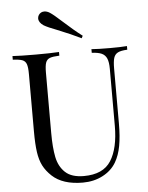

<svg xmlns="http://www.w3.org/2000/svg" viewBox="-62 -986 806 1049"><g transform="rotate(-5 341.0 -461.0)"><path d="M26.9 0ZM573.7 -591.8V-291Q573.7 -219.2 564.2 -167.7Q554.7 -116.2 532.7 -79.1Q507.3 -36.1 458.7 -11Q410.2 14.2 349.6 14.2Q239.7 14.2 181.6 -40Q151.9 -67.9 136 -98.9Q120.1 -129.9 113.8 -173.8Q107.4 -217.8 107.4 -288.1V-602.1Q107.4 -639.6 101.3 -656.7Q95.2 -673.8 78.9 -680.2Q62.5 -686.5 26.4 -688V-708Q68.8 -705.1 154.3 -705.1Q234.9 -705.1 281.7 -708V-688Q245.6 -686.5 229.2 -680.2Q212.9 -673.8 206.8 -656.7Q200.7 -639.6 200.7 -602.1V-271Q200.7 -190.9 211.4 -138.2Q222.2 -85.4 256.6 -53.2Q291 -21 358.4 -21Q464.4 -21 507.3 -88.9Q550.3 -156.7 550.3 -279.8V-591.8Q550.3 -628.9 541.7 -648.9Q533.2 -668.9 513.9 -677.7Q494.6 -686.5 459.5 -688V-708Q495.6 -705.1 561.5 -705.1Q621.6 -705.1 654.3 -708V-688Q619.6 -686.5 602.8 -678Q585.9 -669.4 579.8 -649.9Q573.7 -630.4 573.7 -591.8ZM312 -875Q374 -818.8 418.5 -785.2L411.6 -772Q359.9 -797.9 281.7 -829.1Q232.4 -847.7 210.4 -860.8Q184.1 -878.4 184.1 -900.4Q184.1 -909.7 189.5 -918.9Q200.7 -935.5 220.2 -935.5Q235.4 -935.5 250.5 -925.8Q270.5 -913.1 312 -875Z"/></g></svg>

Font: Playfair Display SC
Style: Regular
Weight: 400
Designer: Claus Eggers Sørensen
Foundry: Claus Eggers Sørensen
Version: Version 1.004;PS 001.004;hotconv 1.0.70;makeotf.lib2.5.58329